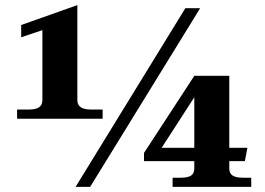

<svg xmlns="http://www.w3.org/2000/svg" viewBox="-20 -732 1038 752"><path d="M47 -303H94Q146 -303 146 -339V-614L63 -586V-634L283 -712V-339Q283 -303 336 -303H382V-267H47ZM706 -700H764L333 0H276ZM656 -36H689Q716 -36 728.5 -44.5Q741 -53 741 -72V-101H544V-133L741 -435H878V-153H949L939 -101H878V-72Q878 -53 891 -44.5Q904 -36 931 -36H964V0H656ZM741 -153V-351L613 -153Z"/></svg>

Font: Taviraj DemiBold
Style: Regular
Weight: 600
Designer: Katatrad Team
Foundry: CadsonDemak
Version: Version 1.030